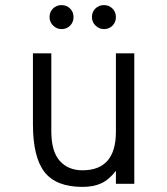

<svg xmlns="http://www.w3.org/2000/svg" viewBox="-20 -720 656 752"><path d="M109 -234V-511H181V-206Q181 -127 214 -90Q247 -53 303 -53Q434 -53 434 -204V-511H506V0H434V-51Q407 -16 376.5 -2Q346 12 303 12Q200 12 154.5 -46Q109 -104 109 -234ZM174 -653Q174 -673 187.5 -686.5Q201 -700 221 -700Q241 -700 254.5 -686.5Q268 -673 268 -653Q268 -633 254.5 -619.5Q241 -606 221 -606Q202 -606 188 -620Q174 -634 174 -653ZM340 -653Q340 -673 353.5 -686.5Q367 -700 387 -700Q407 -700 420.5 -686.5Q434 -673 434 -653Q434 -633 420.5 -619.5Q407 -606 387 -606Q368 -606 354 -620Q340 -634 340 -653Z"/></svg>

Font: Overpass Mono Light
Style: Regular
Weight: 300
Monospace: yes
Designer: Delve Withrington, Dave Bailey
Foundry: Delve Fonts
Version: Version 1.000;DELV;Overpass